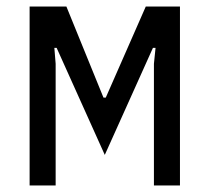

<svg xmlns="http://www.w3.org/2000/svg" viewBox="-20 -570 640 590"><path d="M71 -550H184L298 -270H305L428 -550H533V0H453V-374L458 -423H450L302 -94L154 -423H147L151 -374V0H71Z"/></svg>

Font: JuliaMono
Style: Regular
Weight: 400
Monospace: yes
Designer: cormullion
Foundry: corm
Version: Version 0.055; ttfautohint (v1.8.4)